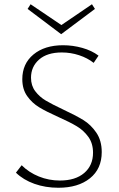

<svg xmlns="http://www.w3.org/2000/svg" viewBox="-20 -877 558 904"><path d="M268 -716 110 -835 124 -857 269 -759 413 -857 427 -835ZM276 -362Q336 -334 372 -312Q408 -290 433.5 -252.5Q459 -215 459 -161Q459 -82 403.5 -37.5Q348 7 255 7Q194 7 142 -11.5Q90 -30 55 -64L82 -99Q116 -65 163 -46Q210 -27 262 -27Q335 -27 376.5 -62.5Q418 -98 418 -158Q418 -202 396 -232.5Q374 -263 341.5 -282.5Q309 -302 255 -326Q199 -351 165 -371.5Q131 -392 108 -424.5Q85 -457 85 -504Q85 -577 137.5 -620.5Q190 -664 277 -664Q323 -664 367.5 -651.5Q412 -639 444 -615L421 -581Q392 -604 352.5 -617Q313 -630 271 -630Q202 -630 164 -596.5Q126 -563 126 -511Q126 -474 146 -447.5Q166 -421 195.5 -403.5Q225 -386 276 -362Z"/></svg>

Font: Ysabeau SC Light
Style: Regular
Weight: 300
Designer: Christian Thalmann (Catharsis Fonts)
Version: Version 0.003